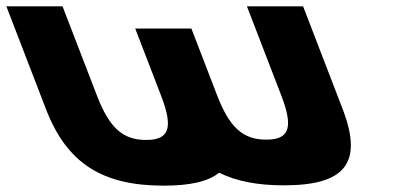

<svg xmlns="http://www.w3.org/2000/svg" viewBox="-157 -570 1262 605"><path d="M40.1 -550H-136.9L-12.1 -226C54.2 -54 166.8 15 358.8 15C441.2 15 499.2 2.3 533.3 -25.9C588.7 1.6 655.9 14 737.4 14C929.4 14 988.8 -55 922.5 -227L798.1 -550H621.1L729 -270C767.9 -169 755.9 -130 681.9 -130C607.9 -130 565.9 -169 527 -270L446.1 -480H269.1L350.4 -269C389.3 -168 377.3 -129 303.3 -129C229.3 -129 187.3 -168 148.4 -269Z"/></svg>

Font: Hussar
Style: BdOpOblFour
Weight: 700
Foundry: Cannot Into Space Fonts
Version: Version 2.00